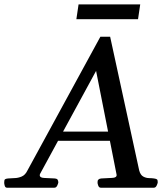

<svg xmlns="http://www.w3.org/2000/svg" viewBox="-67 -874 758 894"><path d="M475.1 -64.5 380.4 -543.9 119.6 -64.5Q118.7 -62.5 118.4 -60.8Q118.2 -59.1 118.2 -57.6Q118.2 -46.4 138.9 -45.4Q159.7 -44.4 189 -43Q198.2 -42 201.2 -37.4Q204.1 -32.7 204.6 -24.9Q204.1 -19.5 199.5 -9.8Q194.8 0 186.5 0H-34.7Q-42.5 0 -45.2 -9.8Q-47.9 -19.5 -47.4 -24.9Q-47.4 -36.1 -43.7 -39.1Q-40 -42 -29.8 -43Q-17.6 -44.4 -0.2 -44.7Q17.1 -44.9 33.9 -52Q50.8 -59.1 61 -80.6L400.4 -703.1H445.8L581.1 -80.6Q586.9 -59.1 599.9 -52Q612.8 -44.9 627 -44.7Q641.1 -44.4 650.4 -43Q660.2 -41.5 663.8 -38.8Q667.5 -36.1 667.5 -24.9Q667 -19.5 662.4 -9.8Q657.7 0 649.4 0H402.3Q394 0 390.4 -9.8Q386.7 -19.5 387.2 -24.9Q386.2 -41 403.8 -43Q434.6 -44.9 455.3 -45.7Q476.1 -46.4 476.1 -59.1Q476.1 -60.5 475.1 -64.5ZM189 -218.3 201.7 -261.2H468.3L475.1 -218.3ZM288.6 -784.7 298.8 -853.5H585.9L575.7 -784.7Z"/></svg>

Font: Gelasio
Style: Italic
Weight: 400
Italic angle: -8.5°
Designer: Eben Sorkin
Foundry: Eben Sorkin
Version: Version 1.008